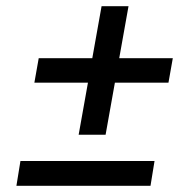

<svg xmlns="http://www.w3.org/2000/svg" viewBox="-20 -600 622 620"><path d="M234 -165 264 -333H91L105 -412H278L308 -580H395L365 -412H538L524 -333H351L321 -165ZM33 0 46 -80H479L466 0Z"/></svg>

Font: Gantari Medium
Style: Italic
Weight: 500
Italic angle: -10°
Designer: Anugrah Pasau
Foundry: Lafontype
Version: Version 1.000